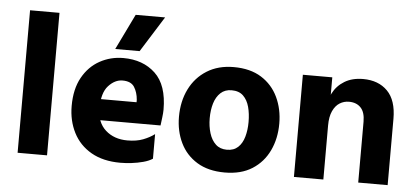

<svg xmlns="http://www.w3.org/2000/svg" viewBox="-50 -836 2056 949"><g transform="rotate(5 978.0 -361.0)"><path d="M65 0V-707H211V0Z M403 -196V-300H629Q629 -303 629 -306Q629 -309 629 -312Q626 -349 609.5 -375Q593 -401 551 -401Q513 -401 481 -366Q449 -331 449 -254Q449 -184 491.5 -146Q534 -108 600 -108Q645 -108 677.5 -120.5Q710 -133 734 -151V-29Q716 -17 688 -9.5Q660 -2 630.5 1.5Q601 5 575 5Q489 5 430 -29Q371 -63 341 -122Q311 -181 311 -254Q311 -338 343 -395.5Q375 -453 428.5 -482.5Q482 -512 545 -512Q643 -512 704 -454.5Q765 -397 765 -275Q765 -259 762 -235.5Q759 -212 757 -196ZM501 -553 587 -730H733L622 -553Z M1093 8Q1011 8 955.5 -26Q900 -60 872 -118Q844 -176 844 -247Q844 -324 874 -384.5Q904 -445 960 -480Q1016 -515 1093 -515Q1175 -515 1230 -480.5Q1285 -446 1313 -387Q1341 -328 1341 -256Q1341 -182 1312.5 -122Q1284 -62 1229 -27Q1174 8 1093 8ZM1092 -400Q1059 -400 1037.5 -380Q1016 -360 1006 -327Q996 -294 996 -253Q996 -213 1006.5 -179Q1017 -145 1038.5 -125Q1060 -105 1094 -105Q1128 -105 1149 -124.5Q1170 -144 1179.5 -177.5Q1189 -211 1189 -251Q1189 -292 1180 -325.5Q1171 -359 1150 -379.5Q1129 -400 1092 -400Z M1436 0V-507H1582V0ZM1755 0V-302Q1755 -349 1733.5 -371.5Q1712 -394 1675 -394Q1650 -394 1629 -381Q1608 -368 1595 -340Q1582 -312 1582 -268H1565Q1565 -275 1565 -289.5Q1565 -304 1565 -319Q1565 -334 1565 -339Q1565 -388 1585 -427Q1605 -466 1643 -489Q1681 -512 1735 -512Q1811 -512 1856 -466.5Q1901 -421 1901 -329V0Z"/></g></svg>

Font: Hind Variable Light
Style: Regular
Weight: 300
Designer: Manushi Parikh, Satya Rajpurohit
Foundry: Indian Type Foundry
Version: Version 3.000